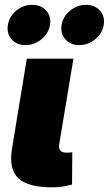

<svg xmlns="http://www.w3.org/2000/svg" viewBox="-20 -786 458 808"><path d="M199.7 2.4Q97.2 2.4 56.9 -36.1Q16.6 -74.7 30.3 -159.2L92.8 -539.1H289.1L229 -177.7Q226.6 -161.1 234.4 -152.3Q242.2 -143.6 259.8 -143.6Q268.6 -143.6 274.4 -144Q280.3 -144.5 284.2 -146L283.2 -9.3Q270.5 -5.9 249 -1.7Q227.5 2.4 199.7 2.4ZM313.5 -596.2Q276.4 -596.2 254.9 -620.8Q233.4 -645.5 239.3 -681.2Q245.1 -716.8 274.9 -741.2Q304.7 -765.6 341.8 -765.6Q378.9 -765.6 400.6 -741.2Q422.4 -716.8 416.5 -681.2Q410.6 -645.5 380.6 -620.8Q350.6 -596.2 313.5 -596.2ZM87.4 -596.2Q49.8 -596.2 28.6 -620.8Q7.3 -645.5 13.2 -681.2Q19 -716.8 48.6 -741.2Q78.1 -765.6 115.2 -765.6Q152.8 -765.6 174.6 -741.2Q196.3 -716.8 190.4 -681.2Q184.6 -645.5 154.5 -620.8Q124.5 -596.2 87.4 -596.2Z"/></svg>

Font: Inter 18pt Black
Style: Italic
Weight: 900
Italic angle: -9.3988°
Designer: Rasmus Andersson
Foundry: rsms
Version: Version 4.001;git-66647c0bb